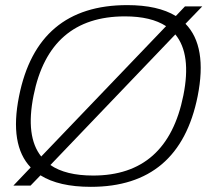

<svg xmlns="http://www.w3.org/2000/svg" viewBox="-20 -723 843 748"><path d="M176.3 -80.1Q235.8 -39.1 342.8 -39.1Q631.8 -39.1 694.3 -351.1Q726.6 -511.7 663.1 -588.9ZM140.6 -113.3 627 -621.1Q568.4 -659.2 466.8 -659.2Q172.4 -659.2 110.8 -351.1Q78.6 -190.9 140.6 -113.3ZM137.7 -40 99.1 0H32.2L99.6 -70.8Q16.1 -158.2 54.2 -348.1Q125 -703.1 475.6 -703.1Q595.2 -703.1 665 -660.6L700.7 -698.2H768.1L702.6 -630.4Q788.6 -542.5 750 -348.1Q679.2 4.9 334 4.9Q209 4.9 137.7 -40Z"/></svg>

Font: Sansation Light
Style: Light Italic
Weight: 300
Designer: Bernd Montag
Version: Version 1.301